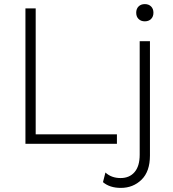

<svg xmlns="http://www.w3.org/2000/svg" viewBox="-20 -701 841 936"><path d="M716.5 -608.5Q705 -597 686 -597Q667 -597 655.5 -608.5Q644 -620 644 -639Q644 -658 655.5 -669.5Q667 -681 686 -681Q705 -681 716.5 -669.5Q728 -658 728 -639Q728 -620 716.5 -608.5ZM154 -46H550V0H104V-660H154ZM711 -500V57Q711 135 670 175Q629 215 569 215Q515 215 482 187L494 140Q523 167 568 167Q611 167 636 138Q661 109 661 53V-500Z"/></svg>

Font: Elaine Sans Light
Style: Regular
Weight: 300
Designer: Wei Huang
Foundry: Wei Huang
Version: Version 2.001;December 24, 2019;FontCreator 12.0.0.2547 64-b